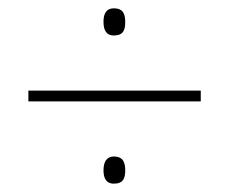

<svg xmlns="http://www.w3.org/2000/svg" viewBox="-20 -583 549 460"><path d="M228 -531C228 -513 233 -498 253 -498C276 -498 280 -512 280 -530C280 -548 276 -563 253 -563C233 -563 228 -548 228 -531ZM48 -340H461V-366H48ZM228 -175C228 -158 233 -143 253 -143C276 -143 280 -157 280 -175C280 -192 276 -208 253 -208C234 -208 228 -193 228 -175Z"/></svg>

Font: Noto Sans Sinhala UI SemiCondensed Thin
Style: Regular
Weight: 100
Width: 4
Designer: Jelle Bosma - Monotype Design Team
Foundry: Monotype Imaging Inc.
Version: Version 2.006